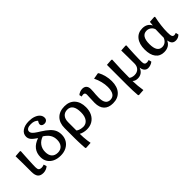

<svg xmlns="http://www.w3.org/2000/svg" viewBox="130 -1903 3248 3248"><g transform="rotate(-45 1753.5 -279.0)"><path d="M205 14Q137 14 105.5 -24Q74 -62 74 -145Q74 -195 74 -250.5Q74 -306 73.5 -358.5Q73 -411 72 -453.5Q71 -496 71 -520L181 -528L195 -520Q192 -479 189 -425.5Q186 -372 183 -317.5Q180 -263 178.5 -218.5Q177 -174 177 -152Q177 -106 193 -88.5Q209 -71 250 -71Q276 -71 307 -84L324 -31Q302 -10 270 2Q238 14 205 14Z M621 14Q541 14 482 -14Q423 -42 390.5 -92.5Q358 -143 358 -211Q358 -400 557 -468Q486 -515 458 -550Q430 -585 430 -628Q430 -698 490 -740Q550 -782 649 -782Q718 -782 770 -763Q822 -744 851.5 -710.5Q881 -677 881 -633Q881 -601 860.5 -582Q840 -563 806 -563Q776 -563 758 -577Q740 -591 740 -612Q740 -626 745.5 -640.5Q751 -655 765 -676Q739 -701 709 -711.5Q679 -722 637 -722Q585 -722 556 -704Q527 -686 527 -655Q527 -634 539 -615.5Q551 -597 581.5 -573.5Q612 -550 670 -515Q748 -466 795 -422Q842 -378 862.5 -331.5Q883 -285 883 -228Q883 -156 850 -101.5Q817 -47 757.5 -16.5Q698 14 621 14ZM622 -56Q689 -56 727.5 -100Q766 -144 766 -221Q766 -287 735 -337.5Q704 -388 634 -433Q558 -407 517 -350.5Q476 -294 476 -217Q476 -138 513.5 -97Q551 -56 622 -56Z M1019 224 1004 216Q1001 182 999 139Q997 96 995.5 52.5Q994 9 994 -28V-269Q994 -393 1062.5 -463.5Q1131 -534 1254 -534Q1369 -534 1435 -461.5Q1501 -389 1501 -263Q1501 -179 1469.5 -117Q1438 -55 1381 -20.5Q1324 14 1246 14Q1210 14 1169.5 4Q1129 -6 1109 -20H1107Q1107 20 1110 65Q1113 110 1118 150.5Q1123 191 1129 217ZM1232 -61Q1301 -61 1340.5 -114Q1380 -167 1380 -262Q1380 -460 1247 -460Q1181 -460 1144 -417Q1107 -374 1107 -298V-101Q1117 -91 1138 -81.5Q1159 -72 1184.5 -66.5Q1210 -61 1232 -61Z M1872 14Q1766 14 1710.5 -44Q1655 -102 1655 -213Q1655 -269 1658.5 -318Q1662 -367 1662 -402Q1662 -451 1621 -451Q1598 -451 1577 -443L1566 -488Q1587 -507 1616.5 -518.5Q1646 -530 1676 -530Q1724 -530 1750 -502Q1776 -474 1776 -422Q1776 -386 1773.5 -358Q1771 -330 1768.5 -299.5Q1766 -269 1766 -225Q1766 -60 1880 -60Q2004 -60 2004 -246Q2004 -307 1987 -375.5Q1970 -444 1938 -509L2045 -528L2059 -520Q2089 -465 2105.5 -398.5Q2122 -332 2122 -267Q2122 -134 2056 -60Q1990 14 1872 14Z M2282 224 2267 216Q2262 160 2259.5 95Q2257 30 2257 -46Q2257 -67 2257 -131.5Q2257 -196 2257 -295Q2257 -394 2257 -520L2369 -528L2383 -520Q2376 -406 2373 -294Q2370 -182 2370 -98Q2384 -83 2410.5 -75Q2437 -67 2468 -67Q2529 -67 2566 -105.5Q2603 -144 2603 -209Q2603 -236 2602.5 -286.5Q2602 -337 2601.5 -398.5Q2601 -460 2600 -521L2709 -528L2723 -520Q2720 -478 2717 -427.5Q2714 -377 2712 -325Q2710 -273 2709 -226Q2708 -179 2708 -144Q2708 -105 2721 -87.5Q2734 -70 2763 -70Q2786 -70 2814 -79L2827 -28Q2805 -9 2774 2Q2743 13 2714 13Q2675 13 2648.5 -15Q2622 -43 2616 -92H2613Q2595 -42 2556.5 -14.5Q2518 13 2465 13Q2404 13 2372 -20H2370Q2371 38 2376.5 97.5Q2382 157 2392 217Z M3095 14Q2998 14 2944.5 -56Q2891 -126 2891 -253Q2891 -384 2951.5 -459.5Q3012 -535 3117 -535Q3231 -535 3276 -444H3278L3285 -521L3394 -528L3408 -520Q3389 -432 3378.5 -347Q3368 -262 3368 -187Q3368 -119 3379 -94Q3390 -69 3421 -69Q3428 -69 3440 -72Q3452 -75 3463 -79L3475 -28Q3432 14 3375 14Q3330 14 3305.5 -9.5Q3281 -33 3271 -88H3268Q3221 14 3095 14ZM3133 -71Q3220 -71 3261 -165Q3261 -190 3261.5 -227Q3262 -264 3263 -301Q3264 -338 3265 -362Q3254 -404 3219 -430Q3184 -456 3140 -456Q3013 -456 3013 -261Q3013 -71 3133 -71Z"/></g></svg>

Font: Literata 7pt Medium
Style: Regular
Weight: 500
Designer: Latin by Veronika Burian and Jose Scaglione. Greek by Irene Vlachou. Cyrillic by Vera Evstafieva.
Foundry: TypeTogether
Version: Version 3.002